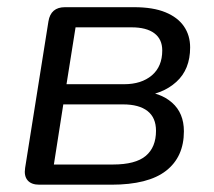

<svg xmlns="http://www.w3.org/2000/svg" viewBox="-20 -506 587 526"><path d="M284.9 0H87.8Q65.9 0 55.7 -11.9Q45.4 -23.9 48.8 -45.8L112.7 -447.4Q119 -486.3 158 -486.3H347.5Q399.2 -486.3 433.1 -472.4Q467 -458.5 483.9 -433.8Q500.9 -409.1 500.9 -376Q500.9 -315.8 463 -281.6Q425.2 -247.3 364.7 -242.3L367.2 -255.3Q418.5 -253.4 451.2 -224.9Q483.8 -196.3 483.8 -146.3Q483.8 -76.3 435 -38.2Q386.1 0 284.9 0ZM153.4 -220 127.6 -55.3H289.2Q351.4 -55.3 379.4 -79Q407.4 -102.7 407.4 -147.7Q407.4 -183.6 384.2 -201.8Q360.9 -220 317 -220ZM187 -431.1 162.2 -275.3H319.9Q367.4 -275.3 396 -299.5Q424.5 -323.8 424.5 -367.8Q424.5 -398.7 402.8 -414.9Q381.1 -431.1 340.6 -431.1Z"/></svg>

Font: Nunito Variable Extra Light
Style: Italic
Weight: 200
Italic angle: -9°
Designer: Vernon Adams
Foundry: Vernon Adams
Version: Version 3.602